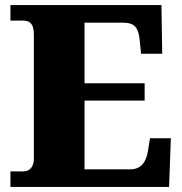

<svg xmlns="http://www.w3.org/2000/svg" viewBox="-20 -734 715 754"><path d="M21 0H644L651 -191H569L561 -141C554 -97 534 -69 491 -69H312V-339H548V-407H312V-645H462C509 -645 524 -626 529 -573L534 -523H617L614 -714H21V-653H70C92 -653 113 -646 113 -599V-110C113 -82 99 -61 72 -61H21Z"/></svg>

Font: Noto Serif Malayalam Black
Style: Regular
Weight: 900
Designer: Indian type Foundry, Jelle Bosma, Monotype Design Team
Foundry: Monotype Imaging Inc.
Version: Version 2.104